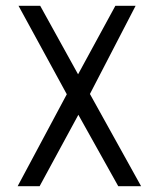

<svg xmlns="http://www.w3.org/2000/svg" viewBox="-20 -644 540 664"><path d="M41 0 211 -318 44 -624H119L250 -387L379 -624H449L291 -319L468 0H389L251 -247L117 0Z"/></svg>

Font: Inconsolata Nerd Font Mono
Style: Regular
Weight: 400
Monospace: yes
Designer: Raph Levien, Cyreal, Brenton Simpson
Foundry: Raph Levien, Cyreal, Google
Version: Version 3.000; ttfautohint (v1.8.3);Nerd Fonts 3.0.2